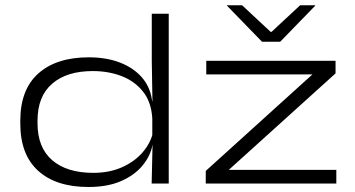

<svg xmlns="http://www.w3.org/2000/svg" viewBox="-20 -714 1382 747"><path d="M324 13.5Q198 13.5 128.5 -49.5Q59 -112.5 59 -232.5V-244.5Q59 -366 129.5 -428.5Q200 -491 325.5 -491Q394 -491 447 -470.5Q500 -450 532.8 -412Q565.5 -374 572 -320H594.5L572.5 -253Q569 -316.5 536.8 -357.2Q504.5 -398 453.5 -417.8Q402.5 -437.5 341 -437.5Q239.5 -437.5 182.8 -388.2Q126 -339 126 -245V-234Q126 -140 183 -90.8Q240 -41.5 343 -41.5Q405 -41.5 454 -63Q503 -84.5 535 -121.5Q567 -158.5 576.5 -203.5L594.5 -151.5H573.5Q566 -108.5 535.2 -70.8Q504.5 -33 451.8 -9.8Q399 13.5 324 13.5ZM570 0 573.5 -151 572.5 -172V-309L573 -326.5L570.5 -477.5V-660.5H636.5V0ZM1288.5 -53V0H780.5V-49L1195.5 -424.5H782.5V-477.5H1285.5V-428.5L870 -53ZM999.5 -551.5 863 -692V-693.5H922L1033 -590H1036.5L1147.5 -693.5H1206.5V-692L1070 -551.5Z"/></svg>

Font: Anek Latin Expanded Light
Style: Regular
Weight: 300
Width: 7
Designer: Yesha Goshar
Foundry: Ek Type
Version: Version 1.003